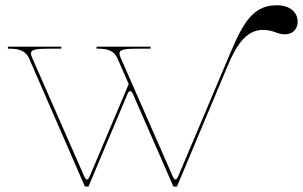

<svg xmlns="http://www.w3.org/2000/svg" viewBox="-20 -694 1130 716"><path d="M827.5 -445C858.5 -519 895 -582.5 960.5 -582.5C1001 -582.5 1012 -566 1043 -566C1071 -566 1090 -585 1090 -613C1090 -650 1059 -674.5 1012 -674.5C909 -674.5 876 -584 818.5 -448L646 -40C641.5 -29.5 638 -24.5 634.5 -24.5C631 -24.5 627 -29.5 622.5 -40L430 -478.5C427 -485 425.5 -490 425.5 -494.5C425.5 -510.5 447.5 -512.5 501 -512.5H541.5V-520H340V-512.5H345C386.5 -512.5 407 -502 418.5 -475.5L460 -380.5L316 -40C311.5 -29.5 308 -24.5 304.5 -24.5C301 -24.5 297 -29.5 292.5 -40L100 -478.5C97 -485 95.5 -490 95.5 -494.5C95.5 -510.5 117 -512.5 170.5 -512.5H208.5V-520H9.5V-512.5H15C56.5 -512.5 77.5 -501.5 89 -475L296.5 1.5H310L455.5 -343.5C458.5 -350.5 462 -354.5 465.5 -354.5C469 -354.5 472.5 -350.5 476 -343L626.5 1.5H640Z"/></svg>

Font: ZnikomitNo24
Style: Regular
Weight: 500
Designer: gluk
Foundry: gluk
Version: Version 0.55